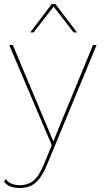

<svg xmlns="http://www.w3.org/2000/svg" viewBox="-24 -725 525 960"><path d="M459 -500 210 101Q192 144 172.5 169Q153 194 129 204.5Q105 215 74 215Q48 215 27.5 207Q7 199 -4 183L5 170Q16 187 35 194Q54 201 75 201Q114 201 142 179.5Q170 158 195 98L235 1L180 -128L22 -500H40L225 -60L243 -18L260 -61L441 -500ZM361 -563H344L244 -692L144 -563H127L235 -705H253Z"/></svg>

Font: Work Sans Thin
Style: Regular
Weight: 250
Designer: Wei Huang
Foundry: Wei Huang
Version: Version 2.012